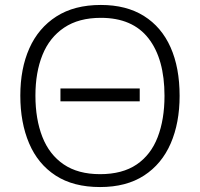

<svg xmlns="http://www.w3.org/2000/svg" viewBox="-20 -745 808 775"><path d="M705 -358Q705 -249 669 -166Q633 -83 561.5 -36.5Q490 10 384 10Q276 10 204.5 -36.5Q133 -83 97.5 -166.5Q62 -250 62 -359Q62 -468 98.5 -550Q135 -632 207.5 -678.5Q280 -725 387 -725Q490 -725 561 -680.5Q632 -636 668.5 -554Q705 -472 705 -358ZM123 -359Q123 -264 151 -192.5Q179 -121 237 -81.5Q295 -42 384 -42Q474 -42 531.5 -81Q589 -120 616.5 -191.5Q644 -263 644 -358Q644 -507 579.5 -590Q515 -673 387 -673Q298 -673 239 -633.5Q180 -594 151.5 -523.5Q123 -453 123 -359ZM224 -336V-388H544V-336Z"/></svg>

Font: RS Noto Sans Light
Style: Regular
Weight: 300
Designer: Monotype Design Team
Foundry: Monotype Imaging Inc.
Version: Version 3.10